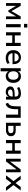

<svg xmlns="http://www.w3.org/2000/svg" viewBox="2726 -3480 934 6427"><g transform="rotate(90 3193.5 -267.0)"><path d="M83 0V-492H175L353 -184L530 -492H622V0H529V-361H543L378 -80H327L162 -361H176V0Z M779 -604V-714H902V-604ZM788 0V-492H894V0Z M1060 0V-492H1165V-295H1415V-492H1520V0H1415V-210H1165V0Z M1925 9Q1842 9 1782 -21.5Q1722 -52 1690 -109.5Q1658 -167 1658 -246Q1658 -321 1688.5 -378.5Q1719 -436 1774.5 -468.5Q1830 -501 1903 -501Q1974 -501 2024 -471Q2074 -441 2101 -385.5Q2128 -330 2128 -253V-219H1740V-286H2056L2039 -269Q2039 -345 2004.5 -385Q1970 -425 1906 -425Q1860 -425 1827 -404.5Q1794 -384 1776 -346.5Q1758 -309 1758 -257V-248Q1758 -190 1777.5 -151Q1797 -112 1835 -93Q1873 -74 1927 -74Q1968 -74 2009.5 -85.5Q2051 -97 2086 -126L2119 -53Q2082 -23 2029.5 -7Q1977 9 1925 9Z M2263 180V-492H2363V-385H2358Q2377 -439 2424 -470Q2471 -501 2535 -501Q2601 -501 2651 -469.5Q2701 -438 2728 -381Q2755 -324 2755 -246Q2755 -170 2728 -112Q2701 -54 2652 -22.5Q2603 9 2535 9Q2472 9 2426.5 -21.5Q2381 -52 2363 -102H2369V180ZM2508 -73Q2573 -73 2611.5 -118.5Q2650 -164 2650 -247Q2650 -329 2612 -373.5Q2574 -418 2508 -418Q2443 -418 2405 -373.5Q2367 -329 2367 -247Q2367 -164 2405.5 -118.5Q2444 -73 2508 -73Z M3056 9Q3004 9 2962 -11Q2920 -31 2896.5 -65.5Q2873 -100 2873 -143Q2873 -198 2902.5 -230Q2932 -262 2997 -276.5Q3062 -291 3169 -291H3227V-225H3172Q3118 -225 3081 -221.5Q3044 -218 3021 -209Q2998 -200 2987.5 -185.5Q2977 -171 2977 -149Q2977 -111 3004.5 -89.5Q3032 -68 3077 -68Q3116 -68 3146 -85.5Q3176 -103 3194 -133.5Q3212 -164 3212 -202V-315Q3212 -371 3184.5 -395Q3157 -419 3099 -419Q3056 -419 3013.5 -407Q2971 -395 2925 -368L2893 -442Q2922 -461 2957.5 -474Q2993 -487 3031.5 -494Q3070 -501 3107 -501Q3174 -501 3220 -480Q3266 -459 3290 -416Q3314 -373 3314 -304V0H3219V-107H3223Q3212 -73 3189 -46.5Q3166 -20 3132.5 -5.5Q3099 9 3056 9Z M3455 13 3420 -70Q3455 -83 3478 -104.5Q3501 -126 3514 -159Q3527 -192 3533 -239.5Q3539 -287 3539 -353V-492H3923V0H3817V-407H3636V-350Q3636 -269 3626.5 -208Q3617 -147 3596 -103Q3575 -59 3540 -30.5Q3505 -2 3455 13Z M4088 0V-492H4193V-325H4342Q4439 -325 4489.5 -283.5Q4540 -242 4540 -164Q4540 -114 4516 -77Q4492 -40 4448 -20Q4404 0 4342 0ZM4193 -74H4326Q4379 -74 4408.5 -95.5Q4438 -117 4438 -163Q4438 -210 4408.5 -230.5Q4379 -251 4326 -251H4193Z M4667 0V-492H4772V-295H5022V-492H5127V0H5022V-210H4772V0Z M5293 0V-492H5390V-117H5375L5654 -492H5748V0H5651V-376H5666L5386 0Z M5850 0 6064 -280 6065 -225 5861 -492H5981L6120 -306H6099L6238 -492H6358L6155 -227L6156 -277L6369 0H6248L6098 -198H6120L5970 0Z"/></g></svg>

Font: NunitoSans_10ptSemiBold
Style: Regular
Weight: 600
Designer: Vernon Adams
Foundry: Vernon Adams
Version: Version 3.101;gftools[0.9.27]